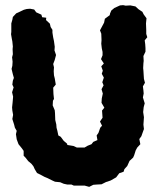

<svg xmlns="http://www.w3.org/2000/svg" viewBox="-20 -704 623 747"><path d="M327 23 309 18H297H267L258 14H242L228 11L214 5L194 3L183 -2L165 -11L153 -16L140 -23L124 -31L115 -46L110 -57L102 -67L90 -77L79 -91L72 -98V-117L65 -127L52 -143L45 -162L42 -182L45 -195L38 -207L35 -219L28 -241L31 -257L28 -274L27 -286L29 -305L31 -328L27 -345L33 -364L28 -375L30 -390L34 -401L30 -415L25 -436L28 -448L29 -464L27 -481L30 -493L29 -513L30 -523L28 -543L26 -553L23 -571L24 -580V-613L28 -627L30 -638L43 -652L52 -656L73 -666L84 -669L97 -670L113 -667L121 -656L141 -647L144 -637L160 -635L159 -626L174 -612L177 -599L184 -588V-577L187 -558L190 -544L193 -522L192 -508L198 -490L193 -471L187 -455L190 -442L189 -427L190 -411L193 -399L197 -375L187 -363L188 -338L190 -319L186 -312L185 -294L193 -275L194 -264L195 -237L199 -220L200 -207L203 -196L207 -177L216 -172L228 -156L241 -145L242 -140L266 -136L279 -130H309L321 -137L336 -143L343 -152L359 -159L356 -177L363 -187L370 -207L377 -215L369 -231L379 -246L377 -274L386 -285L375 -304L376 -321L380 -340L375 -357L383 -372L378 -384L384 -402L376 -417L380 -429L374 -446L384 -457L373 -474L379 -489V-502L376 -516L374 -534L375 -548L374 -573L369 -586L376 -599L385 -616L388 -631L407 -645L408 -651L413 -663L425 -673L447 -683L459 -684L469 -682L487 -683L507 -679L519 -668L534 -658L539 -648L550 -633L548 -613L549 -587V-572L553 -559L543 -547L545 -532L546 -517V-503L538 -486L539 -467L538 -458L537 -439L538 -429L539 -412L540 -397L544 -382L536 -368L538 -352L539 -340L536 -325L543 -302L539 -287L537 -268L540 -248L539 -233L538 -219L540 -202L536 -191L530 -174L522 -163L526 -143L514 -130L508 -119L502 -100L498 -91L484 -78L475 -58L464 -46L461 -36L444 -30L432 -14L411 -2L397 3L393 4L375 13L356 14L343 15Z"/></svg>

Font: Winky Rough
Style: Bold
Weight: 700
Designer: Simon Atzbach
Foundry: typofactur
Version: Version 1.206; ttfautohint (v1.8.4.7-5d5b)